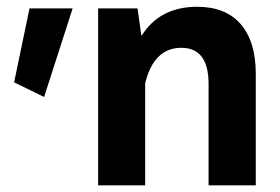

<svg xmlns="http://www.w3.org/2000/svg" viewBox="-20 -558 843 578"><path d="M68.8 -532.7H198.7L112.8 -266.1L22.5 -310.1ZM417 0H275.4V-532.7H394L405.8 -449.7Q460.4 -537.6 573.7 -537.6Q659.2 -537.6 704.6 -485.4Q750 -433.1 750 -335.4V0H607.9V-305.2Q607.9 -414.1 525.9 -414.1Q442.9 -414.1 417 -307.1Z"/></svg>

Font: Estedad-FD Bold
Style: Regular
Weight: 700
Designer: Amin Abedi
Version: Version 7.3